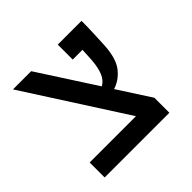

<svg xmlns="http://www.w3.org/2000/svg" viewBox="-150 -736 885 885"><g transform="rotate(-45 293.0 -293.0)"><path d="M55.7 0V-97.7H357.4L43.9 -585.9H162.6L343.3 -306.2Q367.7 -319.3 380.1 -348.6Q392.6 -377.9 396 -424.3Q397 -439.9 397.9 -456.1Q398.9 -472.2 399.4 -488.3H335.9V-585.9H490.7Q490.7 -547.4 489 -503.2Q487.3 -459 485.4 -428.2Q480.5 -348.6 449.5 -309.8Q418.5 -271 374.5 -257.3L477.5 -97.7V0Z"/></g></svg>

Font: Cascadia Code NF
Style: Regular
Weight: 400
Monospace: yes
Designer: Aaron Bell
Foundry: Saja Typeworks
Version: Version 2404.023; ttfautohint (v1.8.4)